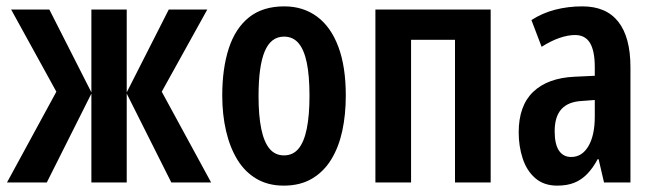

<svg xmlns="http://www.w3.org/2000/svg" viewBox="-20 -573 2055 603"><path d="M631 -543 488 -285 643 0H518L378 -279V0H267V-279L127 0H2L157 -285L15 -543H135L267 -283V-543H378V-283L510 -543Z M1066 -273Q1066 -213 1055 -162Q1044 -111 1020.5 -72.5Q997 -34 960 -12Q923 10 871 10Q822 10 785.5 -11.5Q749 -33 725.5 -71.5Q702 -110 690 -161.5Q678 -213 678 -273Q678 -358 698.5 -421Q719 -484 762 -518.5Q805 -553 873 -553Q932 -553 975.5 -521Q1019 -489 1042.5 -426.5Q1066 -364 1066 -273ZM792 -271Q792 -210 800.5 -168.5Q809 -127 826.5 -106Q844 -85 872 -85Q900 -85 917.5 -106Q935 -127 943.5 -169Q952 -211 952 -272Q952 -335 943.5 -376Q935 -417 917.5 -437.5Q900 -458 872 -458Q831 -458 811.5 -412Q792 -366 792 -271Z M1521 -543V0H1409V-448H1271V0H1159V-543Z M1809 -553Q1884 -553 1922 -504.5Q1960 -456 1960 -362V0H1877L1860 -73H1857Q1842 -45 1824 -26.5Q1806 -8 1783.5 1Q1761 10 1730 10Q1688 10 1661 -13.5Q1634 -37 1621.5 -75.5Q1609 -114 1609 -157Q1609 -241 1654.5 -284.5Q1700 -328 1784 -332L1848 -335V-362Q1848 -413 1833 -438Q1818 -463 1786 -463Q1764 -463 1737.5 -454Q1711 -445 1681 -426L1649 -510Q1683 -532 1723.5 -542.5Q1764 -553 1809 -553ZM1809 -256Q1765 -254 1743.5 -230.5Q1722 -207 1722 -161Q1722 -120 1735.5 -100Q1749 -80 1774 -80Q1808 -80 1828 -114Q1848 -148 1848 -207V-259Z"/></svg>

Font: Noto Sans Display ExtraCondensed SemiBold
Style: Regular
Weight: 600
Width: 2
Designer: Monotype Design Team
Foundry: Monotype Imaging Inc.
Version: Version 2.003